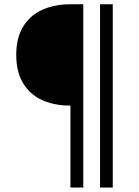

<svg xmlns="http://www.w3.org/2000/svg" viewBox="-20 -734 636 877"><path d="M360.4 -714.4V122.6H301.8V-251.5Q230 -251.5 174.1 -276.1Q118.2 -300.8 86.2 -352.8Q54.2 -404.8 54.2 -482.9Q54.2 -561.5 86.2 -613.3Q118.2 -665 173.8 -689.7Q229.5 -714.4 301.8 -714.4ZM495.1 -714.4V122.6H437V-714.4Z"/></svg>

Font: Lycee Sans
Style: Regular
Weight: 400
Designer: Justin Alvin
Foundry: Alkove Design
Version: Version 1.030